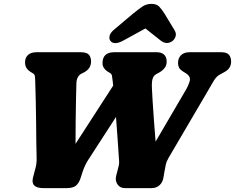

<svg xmlns="http://www.w3.org/2000/svg" viewBox="-20 -969 1210 989"><path d="M897 -644.5Q897 -669 912.2 -684.5Q927.5 -700 956.5 -700H1119.5Q1148.5 -700 1159.5 -686.5Q1170.5 -673 1170.5 -651.5Q1170.5 -615.5 1134.5 -597L1113.5 -585.5Q1094 -575.5 1080 -551Q1066 -526.5 1043.5 -488.5L849 -157Q838 -138.5 834.2 -121.8Q830.5 -105 827 -84.5L822 -55Q818 -29.5 801.5 -14.8Q785 0 761 0H623.5Q598 0 585 -19.5Q572 -39 578.5 -64L587 -97Q589.5 -107 592 -117.8Q594.5 -128.5 593.5 -139Q590.5 -183.5 586.5 -243.2Q582.5 -303 577.5 -366.5L433.5 -144Q417 -118.5 405 -82.5L395 -51.5Q387 -26.5 372 -13.2Q357 0 322.5 0H203.5Q135 0 150.5 -56.5L161 -96.5Q165 -110 167.2 -125Q169.5 -140 168.5 -163Q167.5 -191.5 167 -238Q166.5 -284.5 166 -339.8Q165.5 -395 164.2 -449.8Q163 -504.5 161.5 -549Q161 -560.5 160.2 -573.2Q159.5 -586 148.5 -592L141 -596.5Q125.5 -605.5 117.2 -617.5Q109 -629.5 109 -648.5Q109 -671.5 124.2 -685.8Q139.5 -700 168.5 -700H396Q426.5 -700 437.8 -687.2Q449 -674.5 449 -653Q449 -615 412.5 -596L400.5 -590Q374 -576.5 373.5 -537.5Q372.5 -507 371.5 -457Q370.5 -407 369.8 -347.2Q369 -287.5 369 -228L563 -528Q562 -537.5 561 -547Q558.5 -568.5 556.8 -578.2Q555 -588 547.5 -592.5L533.5 -601Q522.5 -608 515.2 -619Q508 -630 508 -643Q508 -700 568.5 -700H787.5Q811 -700 824.8 -688Q838.5 -676 838.5 -651.5Q838.5 -632 827.5 -618.2Q816.5 -604.5 798.5 -594.5L785.5 -587.5Q770.5 -579.5 765.8 -562.2Q761 -545 762.5 -515.5Q763.5 -492 766.2 -447.5Q769 -403 773 -348.5Q777 -294 781.5 -239.5L934.5 -501Q950.5 -527.5 957.2 -551.5Q964 -575.5 936 -592.5L918.5 -603.5Q897 -617.5 897 -644.5ZM617 -761Q569 -734.5 549.5 -757.5Q541 -768 544.5 -784.2Q548 -800.5 569.5 -818L665 -898.5Q692 -920.5 712.8 -934.8Q733.5 -949 760 -949Q786.5 -949 800 -935Q813.5 -921 827.5 -898.5L879 -813.5Q889.5 -796 884.2 -781Q879 -766 868 -757.5Q838 -736 806.5 -761L729 -822.5Z"/></svg>

Font: Fraunces 72pt S100 Black
Style: Italic
Weight: 900
Italic angle: -16°
Version: Version 1.000; ttfautohint (v1.8.3)